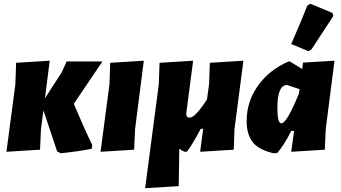

<svg xmlns="http://www.w3.org/2000/svg" viewBox="-20 -796 1799 1012"><path d="M14 4 61 -352 65 -465 242 -476 217 -278 306 -416 331 -472H520L369 -249Q420 -127 466 -32L464 -12Q394 2 300 12L281 2L209 -214L196 -116L191 -7Z M738 -476 692 -116 687 -7 510 4 557 -352 561 -465Z M962 -200Q959 -176 980 -176Q1009 -176 1071 -272L1082 -352L1086 -465L1263 -476L1216 -116L1212 -7L1035 4L1051 -117H1038Q995 -36 966 3L953 4Q938 -2 925 -12L922 185L745 196L817 -352L821 -465L998 -476Z M1600 -767 1616 -776 1732 -728 1737 -712Q1654 -584 1622 -536L1606 -526L1515 -564Q1566 -680 1600 -767ZM1418 11Q1340 -8 1310 -49.5Q1280 -91 1280 -157Q1280 -260 1339.5 -344Q1399 -428 1501 -472H1508L1573 -432L1577 -466L1743 -476L1697 -116L1692 -7L1515 4L1530 -106H1515Q1480 -35 1441 11ZM1442 -225Q1442 -146 1463 -146Q1492 -146 1556 -304L1559 -326L1493 -348Q1442 -348 1442 -225Z"/></svg>

Font: Alegreya Sans SC Black
Style: Italic
Weight: 900
Italic angle: -7°
Designer: Juan Pablo del Peral
Foundry: Huerta Tipografica
Version: Version 2.007